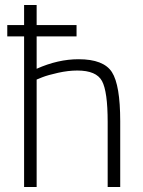

<svg xmlns="http://www.w3.org/2000/svg" viewBox="-20 -745 570 765"><path d="M9 -600V-645H76V-725H126V-645H285V-600H126V-471Q211 -509 293 -509Q393 -509 426 -457.5Q459 -406 459 -262V0H409V-259Q409 -380 386.5 -422Q364 -464 288 -464Q252 -464 211.5 -455Q171 -446 148 -437L126 -428V0H76V-600Z"/></svg>

Font: TitilliumText
Style: Light
Weight: 300
Designer: Accademia di Belle Arti di Urbino and others
Foundry: Accademia di Belle Arti di Urbino and others.
Version: Version 60.001